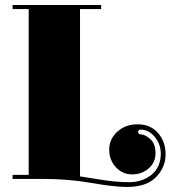

<svg xmlns="http://www.w3.org/2000/svg" viewBox="-20 -720 678 763"><path d="M298 -684V-19Q308 -18 374 -7Q440 4 493 4Q546 4 582.5 -26Q619 -56 619 -110Q619 -140 603 -165Q577 -205 538 -205Q529 -205 529 -195.5Q529 -186 543 -185.5Q557 -185 577.5 -167Q598 -149 598 -111.5Q598 -74 570.5 -50.5Q543 -27 505 -27Q467 -27 440.5 -55.5Q414 -84 414 -125.5Q414 -167 446 -196.5Q478 -226 527.5 -226Q577 -226 607.5 -192Q638 -158 638 -106.5Q638 -55 600 -16Q562 23 484 23Q435 23 343.5 7Q252 -9 151 -9H30V-25H94V-684H30V-700H382V-684Z"/></svg>

Font: Elsie Swash Caps Black
Style: Regular
Weight: 900
Designer: Alejandro Inler
Foundry: Alejandro Inler
Version: 1.003